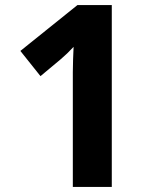

<svg xmlns="http://www.w3.org/2000/svg" viewBox="-20 -734 621 754"><path d="M419 0H266V-410Q266 -427 266 -451Q266 -475 267 -501Q268 -527 269 -550Q255 -535 243.5 -524Q232 -513 218 -501L139 -435L60 -534L284 -714H419Z"/></svg>

Font: Noto Sans Lao Looped
Style: Bold
Weight: 700
Designer: Mark Frömberg, Ben Mitchell
Foundry: The Fontpad Ltd
Version: Version 1.001